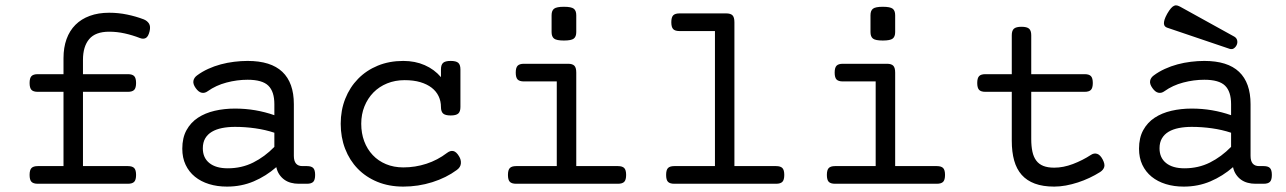

<svg xmlns="http://www.w3.org/2000/svg" viewBox="-20 -691 4837 722"><path d="M218.8 -412.1V-472.2Q218.8 -512.2 230.2 -543.9Q241.7 -575.7 263.7 -597.7Q285.6 -619.6 317.6 -631.3Q349.6 -643.1 390.6 -643.1Q425.3 -643.1 458.3 -636.2Q491.2 -629.4 520.5 -618.2Q533.7 -612.8 540.3 -602.3Q546.9 -591.8 542.5 -573.2Q537.6 -553.2 528.3 -548.1Q519 -543 506.3 -547.9Q477.5 -559.1 448.7 -565.4Q419.9 -571.8 390.6 -571.8Q338.9 -571.8 315.4 -543.9Q292 -516.1 292 -465.8V-412.1H460.9Q477.5 -412.1 484.6 -404.8Q491.7 -397.5 491.7 -378.9Q491.7 -360.4 484.6 -353Q477.5 -345.7 460.9 -345.7H292V-66.4H460.9Q477.5 -66.4 484.6 -59.1Q491.7 -51.8 491.7 -33.2Q491.7 -14.6 484.6 -7.3Q477.5 0 460.9 0H122.1Q105.5 0 98.4 -7.3Q91.3 -14.6 91.3 -33.2Q91.3 -51.8 98.4 -59.1Q105.5 -66.4 122.1 -66.4H218.8V-345.7H122.1Q105.5 -345.7 98.4 -353Q91.3 -360.4 91.3 -378.9Q91.3 -397.5 98.4 -404.8Q105.5 -412.1 122.1 -412.1Z M1134.3 -66.4Q1150.9 -66.4 1158 -59.1Q1165 -51.8 1165 -33.2Q1165 -14.6 1158 -7.3Q1150.9 0 1134.3 0H1103Q1087.9 0 1074.2 -3.7Q1060.5 -7.3 1049.6 -15.1Q1038.6 -22.9 1030.5 -34.7Q1022.5 -46.4 1019 -62.5Q980.5 -28.8 934.1 -9Q887.7 10.7 833.5 10.7Q796.9 10.7 766.1 1.2Q735.4 -8.3 712.9 -26.6Q690.4 -44.9 678 -71.3Q665.5 -97.7 665.5 -131.8Q665.5 -172.9 681.4 -201.7Q697.3 -230.5 724.4 -248.3Q751.5 -266.1 787.4 -274.4Q823.2 -282.7 863.3 -282.7Q902.8 -282.7 939.9 -276.4Q977.1 -270 1011.7 -257.8V-299.3Q1011.7 -346.7 989 -368.9Q966.3 -391.1 911.1 -391.1Q871.6 -391.1 831.8 -380.6Q792 -370.1 761.2 -348.1Q750 -339.8 738.3 -342.3Q726.6 -344.7 715.8 -359.9Q705.1 -375 707.3 -387Q709.5 -398.9 720.7 -407.2Q739.7 -421.4 762.7 -431.9Q785.6 -442.4 810.3 -449Q835 -455.6 860.6 -458.7Q886.2 -461.9 911.1 -461.9Q998.5 -461.9 1041.7 -420.9Q1085 -379.9 1085 -299.3V-105Q1085 -66.4 1117.2 -66.4ZM1011.7 -191.9Q978 -203.1 939.9 -208.5Q901.9 -213.9 863.8 -213.9Q837.4 -213.9 815.2 -209.5Q793 -205.1 776.9 -195.6Q760.7 -186 751.7 -170.7Q742.7 -155.3 742.7 -133.3Q742.7 -97.7 767.3 -77.9Q792 -58.1 836.4 -58.1Q888.7 -58.1 932.1 -79.8Q975.6 -101.6 1011.7 -138.7Z M1638.2 -288.6Q1638.2 -310.5 1629.4 -329.1Q1620.6 -347.7 1603.3 -361.1Q1585.9 -374.5 1560.5 -382.1Q1535.2 -389.6 1501.5 -389.6Q1465.8 -389.6 1435.8 -377.4Q1405.8 -365.2 1384.3 -343.3Q1362.8 -321.3 1350.6 -291.3Q1338.4 -261.2 1338.4 -225.6Q1338.4 -189.9 1349.6 -159.9Q1360.8 -129.9 1381.6 -107.9Q1402.3 -85.9 1431.6 -73.7Q1460.9 -61.5 1496.6 -61.5Q1541.5 -61.5 1583.5 -75.2Q1625.5 -88.9 1660.6 -115.7Q1673.3 -125.5 1684.6 -123Q1695.8 -120.6 1706.1 -103.5Q1714.4 -90.3 1713.1 -76.2Q1711.9 -62 1697.8 -51.8Q1658.2 -22.5 1605.5 -5.9Q1552.7 10.7 1496.6 10.7Q1442.9 10.7 1399.4 -7.1Q1356 -24.9 1325.2 -56.6Q1294.4 -88.4 1277.8 -131.6Q1261.2 -174.8 1261.2 -225.6Q1261.2 -276.4 1278.3 -319.6Q1295.4 -362.8 1326.4 -394.5Q1357.4 -426.3 1400.6 -444.1Q1443.8 -461.9 1496.6 -461.9Q1541 -461.9 1577.1 -446Q1613.3 -430.2 1638.2 -400.9V-430.2Q1638.2 -447.3 1646.2 -454.6Q1654.3 -461.9 1674.8 -461.9Q1695.3 -461.9 1703.4 -454.6Q1711.4 -447.3 1711.4 -430.2V-288.6Q1711.4 -271.5 1703.4 -264.2Q1695.3 -256.8 1674.8 -256.8Q1654.3 -256.8 1646.2 -264.2Q1638.2 -271.5 1638.2 -288.6Z M2073.7 -384.8H1950.2Q1933.6 -384.8 1926.5 -392.1Q1919.4 -399.4 1919.4 -418Q1919.4 -436.5 1926.5 -443.8Q1933.6 -451.2 1950.2 -451.2H2116.2Q2132.8 -451.2 2139.9 -443.8Q2147 -436.5 2147 -418V-66.4H2303.7Q2320.3 -66.4 2327.4 -59.1Q2334.5 -51.8 2334.5 -33.2Q2334.5 -14.6 2327.4 -7.3Q2320.3 0 2303.7 0H1920.9Q1904.3 0 1897.2 -7.3Q1890.1 -14.6 1890.1 -33.2Q1890.1 -51.8 1897.2 -59.1Q1904.3 -66.4 1920.9 -66.4H2073.7ZM2147 -570.3Q2147 -553.2 2137.7 -545.9Q2128.4 -538.6 2100.6 -538.6Q2072.8 -538.6 2063.5 -545.9Q2054.2 -553.2 2054.2 -570.3V-633.8Q2054.2 -650.9 2063.5 -658.2Q2072.8 -665.5 2100.6 -665.5Q2128.4 -665.5 2137.7 -658.2Q2147 -650.9 2147 -633.8Z M2668.5 -574.2H2535.2Q2518.6 -574.2 2511.5 -581.5Q2504.4 -588.9 2504.4 -607.4Q2504.4 -626 2511.5 -633.3Q2518.6 -640.6 2535.2 -640.6H2710.9Q2727.5 -640.6 2734.6 -633.3Q2741.7 -626 2741.7 -607.4V-66.4H2898.4Q2915 -66.4 2922.1 -59.1Q2929.2 -51.8 2929.2 -33.2Q2929.2 -14.6 2922.1 -7.3Q2915 0 2898.4 0H2515.6Q2499 0 2491.9 -7.3Q2484.9 -14.6 2484.9 -33.2Q2484.9 -51.8 2491.9 -59.1Q2499 -66.4 2515.6 -66.4H2668.5Z M3272.9 -384.8H3149.4Q3132.8 -384.8 3125.7 -392.1Q3118.7 -399.4 3118.7 -418Q3118.7 -436.5 3125.7 -443.8Q3132.8 -451.2 3149.4 -451.2H3315.4Q3332 -451.2 3339.1 -443.8Q3346.2 -436.5 3346.2 -418V-66.4H3502.9Q3519.5 -66.4 3526.6 -59.1Q3533.7 -51.8 3533.7 -33.2Q3533.7 -14.6 3526.6 -7.3Q3519.5 0 3502.9 0H3120.1Q3103.5 0 3096.4 -7.3Q3089.4 -14.6 3089.4 -33.2Q3089.4 -51.8 3096.4 -59.1Q3103.5 -66.4 3120.1 -66.4H3272.9ZM3346.2 -570.3Q3346.2 -553.2 3336.9 -545.9Q3327.6 -538.6 3299.8 -538.6Q3272 -538.6 3262.7 -545.9Q3253.4 -553.2 3253.4 -570.3V-633.8Q3253.4 -650.9 3262.7 -658.2Q3272 -665.5 3299.8 -665.5Q3327.6 -665.5 3336.9 -658.2Q3346.2 -650.9 3346.2 -633.8Z M3784.7 -412.1V-558.6Q3784.7 -575.7 3792.7 -583Q3800.8 -590.3 3821.3 -590.3Q3841.8 -590.3 3849.9 -583Q3857.9 -575.7 3857.9 -558.6V-412.1H4058.6Q4075.2 -412.1 4082.3 -404.8Q4089.4 -397.5 4089.4 -378.9Q4089.4 -360.4 4082.3 -353Q4075.2 -345.7 4058.6 -345.7H3857.9V-168Q3857.9 -141.1 3862.3 -120.8Q3866.7 -100.6 3876.7 -87.2Q3886.7 -73.7 3903.3 -67.1Q3919.9 -60.5 3944.3 -60.5Q3978.5 -60.5 4014.6 -74.2Q4050.8 -87.9 4083 -108.9Q4094.2 -116.2 4105.7 -112.5Q4117.2 -108.9 4126.5 -91.3Q4135.7 -73.7 4132.3 -62.7Q4128.9 -51.8 4116.7 -43.9Q4098.1 -32.2 4076.9 -22.2Q4055.7 -12.2 4033.2 -4.9Q4010.7 2.4 3988 6.6Q3965.3 10.7 3944.3 10.7Q3901.9 10.7 3871.6 -0.5Q3841.3 -11.7 3822 -33.4Q3802.7 -55.2 3793.7 -87.4Q3784.7 -119.6 3784.7 -161.6V-345.7H3685.5Q3668.9 -345.7 3661.9 -353Q3654.8 -360.4 3654.8 -378.9Q3654.8 -397.5 3661.9 -404.8Q3668.9 -412.1 3685.5 -412.1Z M4731.9 -66.4Q4748.5 -66.4 4755.6 -59.1Q4762.7 -51.8 4762.7 -33.2Q4762.7 -14.6 4755.6 -7.3Q4748.5 0 4731.9 0H4700.7Q4685.5 0 4671.9 -3.7Q4658.2 -7.3 4647.2 -15.1Q4636.2 -22.9 4628.2 -34.7Q4620.1 -46.4 4616.7 -62.5Q4578.1 -28.8 4531.7 -9Q4485.4 10.7 4431.2 10.7Q4394.5 10.7 4363.8 1.2Q4333 -8.3 4310.5 -26.6Q4288.1 -44.9 4275.6 -71.3Q4263.2 -97.7 4263.2 -131.8Q4263.2 -172.9 4279.1 -201.7Q4294.9 -230.5 4322 -248.3Q4349.1 -266.1 4385 -274.4Q4420.9 -282.7 4460.9 -282.7Q4500.5 -282.7 4537.6 -276.4Q4574.7 -270 4609.4 -257.8V-299.3Q4609.4 -346.7 4586.7 -368.9Q4564 -391.1 4508.8 -391.1Q4469.2 -391.1 4429.4 -380.6Q4389.6 -370.1 4358.9 -348.1Q4347.7 -339.8 4335.9 -342.3Q4324.2 -344.7 4313.5 -359.9Q4302.7 -375 4304.9 -387Q4307.1 -398.9 4318.4 -407.2Q4337.4 -421.4 4360.4 -431.9Q4383.3 -442.4 4408 -449Q4432.6 -455.6 4458.3 -458.7Q4483.9 -461.9 4508.8 -461.9Q4596.2 -461.9 4639.4 -420.9Q4682.6 -379.9 4682.6 -299.3V-105Q4682.6 -66.4 4714.8 -66.4ZM4609.4 -191.9Q4575.7 -203.1 4537.6 -208.5Q4499.5 -213.9 4461.4 -213.9Q4435.1 -213.9 4412.8 -209.5Q4390.6 -205.1 4374.5 -195.6Q4358.4 -186 4349.4 -170.7Q4340.3 -155.3 4340.3 -133.3Q4340.3 -97.7 4365 -77.9Q4389.6 -58.1 4434.1 -58.1Q4486.3 -58.1 4529.8 -79.8Q4573.2 -101.6 4609.4 -138.7ZM4621.6 -553.2Q4629.9 -548.3 4632.1 -539.8Q4634.3 -531.2 4630.9 -522.9Q4627.4 -514.6 4620.4 -509.5Q4613.3 -504.4 4604 -507.3L4369.1 -586.9Q4364.3 -588.4 4360.8 -592Q4357.4 -595.7 4356.9 -601.8Q4356.4 -607.9 4359.1 -616.9Q4361.8 -626 4369.1 -639.2Q4377 -652.8 4383.3 -659.9Q4389.6 -667 4395.3 -669.4Q4400.9 -671.9 4406.5 -670.4Q4412.1 -668.9 4418.5 -665.5Z"/></svg>

Font: Courier Prime
Style: Regular
Weight: 400
Designer: Alan Dague-Greene
Foundry: Quote-Unquote Apps
Version: Version 1.203